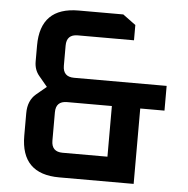

<svg xmlns="http://www.w3.org/2000/svg" viewBox="-50 -740 771 789"><g transform="rotate(5 335.0 -345.0)"><path d="M65 -158V-251Q65 -303 98 -331L140 -366L105 -408Q85 -432 85 -466V-532Q85 -690 243 -690H427L480 -651V-588H248Q202 -588 202 -542V-459Q202 -413 248 -413H630V-311H530V0H223Q65 0 65 -158ZM182 -148Q182 -102 228 -102H413V-311H228Q182 -311 182 -265Z"/></g></svg>

Font: Oxanium ExtraLight SemiBold
Style: Regular
Weight: 600
Version: Version 2.000